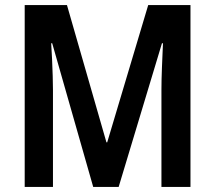

<svg xmlns="http://www.w3.org/2000/svg" viewBox="-20 -734 845 754"><path d="M346 0 185 -564H181Q183 -535 184.5 -501Q186 -467 187 -435.5Q188 -404 188 -381V0H77V-714H243L398 -175H401L562 -714H728V0H614V-383Q614 -418 616 -469.5Q618 -521 620 -564H616L446 0Z"/></svg>

Font: Noto Sans Malayalam Condensed SemiBold
Style: Regular
Weight: 600
Width: 3
Designer: Jelle Bosma - Monotype Design Team
Foundry: Monotype Imaging Inc.
Version: Version 2.104; ttfautohint (v1.8.4.7-5d5b)